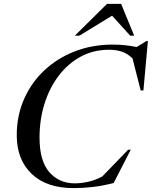

<svg xmlns="http://www.w3.org/2000/svg" viewBox="-20 -955 780 986"><path d="M563.5 -15Q508 -1 458.5 5Q409 11 358.5 11Q219 11 142.5 -62.2Q66 -135.5 66 -260.5Q66 -361.5 103.8 -446.8Q141.5 -532 208.5 -594.5Q275.5 -657 365 -691.5Q454.5 -726 558 -726Q622.5 -726 681.5 -713.5L732.5 -744.5H739.5L716.5 -490.5H702.5L660.5 -655Q634.5 -680.5 605 -690Q575.5 -699.5 540 -699.5Q459.5 -699.5 394 -663.8Q328.5 -628 281.2 -565.8Q234 -503.5 208.5 -422Q183 -340.5 183 -249Q183 -128.5 233.2 -71Q283.5 -13.5 364 -13.5Q397 -13.5 433 -21.5Q469 -29.5 505 -48.5L638 -186H651.5ZM364.5 -772 529.5 -935H602L669 -772H648.5L555.5 -874.5L388 -772Z"/></svg>

Font: Newsreader 72pt Medium
Style: Italic
Weight: 500
Italic angle: -17°
Designer: Hugues Gentile
Foundry: Production Type
Version: Version 1.003; ttfautohint (v1.8.3)